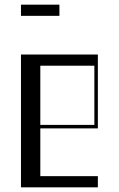

<svg xmlns="http://www.w3.org/2000/svg" viewBox="-20 -804 510 824"><path d="M70 -570H400V-253H153V-48H400V0H70ZM385 -268V-522H153V-268ZM70 -784H235V-736H70Z"/></svg>

Font: Facade Sud
Style: Regular
Weight: 100
Designer: Éléonore Fines
Foundry: Velvetyne Type Foundry
Version: Version 1.001;Glyphs 3.2 (3202)